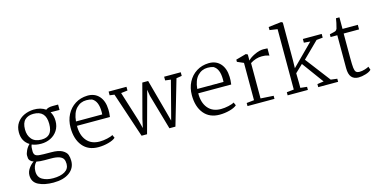

<svg xmlns="http://www.w3.org/2000/svg" viewBox="-92 -1315 4178 2098"><g transform="rotate(-15 1996.5 -266.5)"><path d="M429 -531Q454 -552 507 -552H568V-491L467 -492Q495 -448 495 -386Q495 -325 465.5 -279.5Q436 -234 387 -210Q338 -186 281 -186Q221 -186 176 -205Q169 -190 167.5 -173Q166 -156 166 -132Q166 -102 181 -87.5Q196 -73 233 -71Q257 -68 359 -68Q444 -68 485.5 -44Q527 -20 537.5 10.5Q548 41 548 79Q548 161 481.5 210Q415 259 300 259Q199 259 132 225.5Q65 192 65 115Q65 74 91.5 36.5Q118 -1 149 -20Q123 -29 111.5 -43Q100 -57 98 -69Q96 -81 96 -102Q96 -123 112 -157.5Q128 -192 155 -217Q75 -266 75 -368Q75 -432 106 -476.5Q137 -521 186.5 -543.5Q236 -566 293 -568Q374 -570 429 -531ZM148 -382Q148 -314 185 -271.5Q222 -229 295 -229Q358 -229 389 -264Q420 -299 420 -373Q420 -450 385 -487Q350 -524 280 -524Q220 -524 184 -490.5Q148 -457 148 -382ZM139 90Q139 155 188 183.5Q237 212 309 212Q392 212 441 183Q490 154 490 98Q490 65 478.5 43.5Q467 22 434 9.5Q401 -3 339 -3H270Q215 -3 177 -11Q139 27 139 90Z M1085 -359Q1087 -324 1080 -274H707Q706 -168 757.5 -106Q809 -44 904 -44Q945 -44 990 -54Q1035 -64 1054 -77L1070 -42Q1044 -18 988 -3Q932 12 874 12Q760 12 697 -65Q634 -142 634 -272Q634 -354 668 -419.5Q702 -485 762.5 -523Q823 -561 900 -563Q983 -565 1032.5 -510.5Q1082 -456 1085 -359ZM709 -323H1006L1007 -352Q1007 -473 941 -509Q913 -518 877 -518Q811 -518 764.5 -469.5Q718 -421 709 -323Z M1138 -504V-546H1340V-504L1266 -495L1371 -160L1396 -64L1417 -161L1519 -546H1585L1690 -161L1716 -63L1741 -157L1829 -496L1766 -504V-546H1954V-505L1892 -495L1744 13H1676L1562 -384L1550 -456L1531 -384L1423 13H1361L1191 -497Z M2457 -359Q2459 -324 2452 -274H2079Q2078 -168 2129.5 -106Q2181 -44 2276 -44Q2317 -44 2362 -54Q2407 -64 2426 -77L2442 -42Q2416 -18 2360 -3Q2304 12 2246 12Q2132 12 2069 -65Q2006 -142 2006 -272Q2006 -354 2040 -419.5Q2074 -485 2134.5 -523Q2195 -561 2272 -563Q2355 -565 2404.5 -510.5Q2454 -456 2457 -359ZM2081 -323H2378L2379 -352Q2379 -473 2313 -509Q2285 -518 2249 -518Q2183 -518 2136.5 -469.5Q2090 -421 2081 -323Z M2648 -44V-466L2576 -497V-522L2692 -554L2712 -544V-475Q2734 -502 2789 -528.5Q2844 -555 2889 -555Q2921 -555 2937 -553V-471Q2933 -472 2920 -476.5Q2907 -481 2891 -483Q2875 -485 2854 -485Q2786 -485 2722 -444V-44L2868 -35V0H2563V-35Z M3098 -44V-727L3010 -740V-775L3155 -792L3172 -782V-358L3170 -266L3408 -504L3337 -510V-552H3550V-510L3479 -503L3300 -327L3516 -44L3588 -35V0H3363V-35L3436 -45L3256 -291L3170 -209L3172 -98V-43L3246 -35V0H3017V-35Z M3784 -546H3957V-494H3783V-219Q3783 -140 3787 -105.5Q3791 -71 3803.5 -58Q3816 -45 3844 -45Q3872 -45 3904.5 -55Q3937 -65 3950 -74L3963 -36Q3944 -15 3899 -1.5Q3854 12 3818 12Q3766 12 3738.5 -20Q3711 -52 3711 -122V-494H3635V-525L3665 -532Q3693 -538 3703 -543Q3713 -548 3721 -565Q3728 -588 3736 -626.5Q3744 -665 3745 -677H3784Z"/></g></svg>

Font: Martel Light
Style: Regular
Weight: 300
Designer: Dan Reynolds
Foundry: Dan Reynolds
Version: Version 1.001; ttfautohint (v1.1) -l 5 -r 5 -G 72 -x 0 -D la